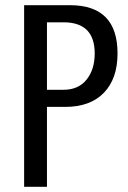

<svg xmlns="http://www.w3.org/2000/svg" viewBox="-20 -720 493 740"><path d="M161 -634V-374H225Q282 -374 313.5 -413Q345 -452 345 -514Q345 -634 225 -634ZM433 -514Q433 -417 380.5 -362.5Q328 -308 231 -308H161V0H73V-700H250Q433 -700 433 -514Z"/></svg>

Font: Homenaje
Style: Regular
Weight: 400
Version: Version 1.002